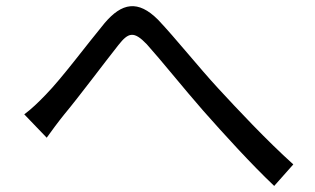

<svg xmlns="http://www.w3.org/2000/svg" viewBox="-20 -655 1040 633"><path d="M60 -278 134 -201C149 -222 171 -252 192 -278C242 -338 324 -448 370 -506C403 -548 421 -554 464 -509C510 -458 586 -363 650 -290C718 -213 809 -113 884 -42L947 -113C858 -193 761 -297 700 -363C637 -431 558 -530 501 -590C435 -656 382 -646 325 -579C267 -509 184 -397 131 -343C105 -316 84 -296 60 -278Z"/></svg>

Font: Squished Noto Sans CJK JP Regular
Style: Regular
Weight: 400
Designer: Ryoko NISHIZUKA (kana & ideographs); Paul D. Hunt (Latin, Greek & Cyrillic); Wenlong ZHANG (bopomofo); Sandoll Communica
Foundry: Adobe Systems Incorporated
Version: Version 1.004;PS 1.004;hotconv 1.0.82;makeotf.lib2.5.63406